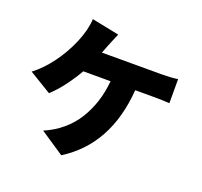

<svg xmlns="http://www.w3.org/2000/svg" viewBox="-142 -953 1241 1178"><g transform="rotate(20 478.0 -364.5)"><path d="M27 -359Q86.3 -403.4 140.4 -476Q194.6 -548.7 230.3 -633.2Q266 -717.7 269.9 -790.1L448.2 -753.9Q441.1 -738.3 427.2 -704.5Q413.4 -670.8 413 -670.1Q399.1 -633.2 392 -616.1H782Q842.3 -616.1 887.1 -622.9V-465.9Q843 -469.1 782 -469.1H663Q635.7 -103 372.9 61.1L217 -43Q282.3 -70.7 334 -114.3Q385.7 -158 420.1 -213.6Q454.5 -269.2 475.1 -333.1Q495.7 -397 502.1 -469.1H323.9Q292.6 -414.1 252.7 -361Q212.7 -307.9 171.9 -271Z"/></g></svg>

Font: Karasuma Gothic
Style: Black
Weight: 900
Designer: Rasmus Andersson / Ryoko Nishizuka
Foundry: Genbu
Version: Version 1.00